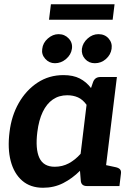

<svg xmlns="http://www.w3.org/2000/svg" viewBox="-20 -877 632 905"><path d="M183 8Q123 8 84.5 -25.5Q46 -59 30.5 -118Q15 -177 25 -255Q34 -331 68.5 -391.5Q103 -452 157 -487.5Q211 -523 279 -523Q325 -523 356 -507Q387 -491 409 -462L419 -491Q428 -514 453 -514H531L468 0H390Q364 0 361 -23L357 -72Q321 -36 278 -14Q235 8 183 8ZM238 -91Q274 -91 304 -107Q334 -123 360 -152L388 -383Q370 -408 347.5 -418Q325 -428 297 -428Q258 -428 229 -408Q200 -388 181.5 -349.5Q163 -311 156 -255Q146 -175 165.5 -133Q185 -91 238 -91ZM444 0 469 -101 525 -89Q539 -86 545.5 -79Q552 -72 550 -58L543 0ZM319 -647Q315 -619 291.5 -599Q268 -579 239 -579Q212 -579 193.5 -599.5Q175 -620 179 -646Q182 -675 205.5 -695.5Q229 -716 256 -716Q285 -716 304 -695.5Q323 -675 319 -647ZM506 -647Q502 -619 479.5 -599Q457 -579 427 -579Q399 -579 381 -599Q363 -619 366 -647Q370 -675 393 -695.5Q416 -716 444 -716Q474 -716 492 -695.5Q510 -675 506 -647ZM211 -784 220 -857H520L511 -784Z"/></svg>

Font: Aleo
Style: Bold Italic
Weight: 700
Italic angle: -7°
Version: Version 2.001;gftools[0.9.29]